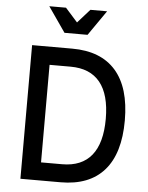

<svg xmlns="http://www.w3.org/2000/svg" viewBox="-66 -1092 881 1145"><g transform="rotate(5 375.0 -520.0)"><path d="M100 -800H340Q512 -800 601 -698.5Q690 -597 690 -400Q690 -203 601 -101.5Q512 0 340 0H100ZM576 -400Q576 -545 516.5 -618.5Q457 -692 340 -692H214V-108H340Q457 -108 516.5 -181.5Q576 -255 576 -400ZM424 -890H286L182 -1040H282L388 -921H322L428 -1040H528Z"/></g></svg>

Font: Martian Mono VF sWd Rg
Style: Regular
Weight: 400
Width: 6
Monospace: yes
Designer: Roman Shamin
Foundry: Evil Martians
Version: Version 1.100